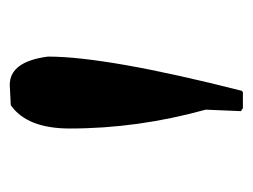

<svg xmlns="http://www.w3.org/2000/svg" viewBox="-80 -1488 499 378"><g transform="rotate(-90 169.0 -1299.5)"><path d="M150.4 -1527.3Q104.5 -1495.1 104.5 -1411.1Q104.5 -1277.3 141.6 -1143.6L138.7 -1074.2L144.5 -1070.3H175.8L178.7 -1072.3Q246.1 -1337.9 246.1 -1454.1Q236.3 -1529.3 190.4 -1529.3Z"/></g></svg>

Font: Elementary Gothic 
Style: Regular
Weight: 400
Designer: Bill Roach / W.K. Roach
Version: Version 1.00 April 18, 2012, initial release